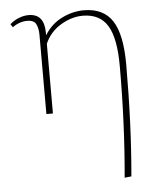

<svg xmlns="http://www.w3.org/2000/svg" viewBox="-51 -457 657 790"><g transform="rotate(-5 277.5 -61.5)"><path d="M479 -175Q479 72 460 286L432 289Q452 67 452 -170Q452 -286 420 -338Q388 -390 318 -390Q272 -390 227 -363Q182 -336 161 -288V0H134V-329Q134 -353 125.5 -371Q117 -389 88 -389Q73 -389 57 -383.5Q41 -378 28 -368L19 -381Q34 -395 55 -403.5Q76 -412 96 -412Q161 -412 161 -334V-323Q189 -368 233.5 -390Q278 -412 324 -412Q405 -412 442 -355.5Q479 -299 479 -175Z"/></g></svg>

Font: Ysabeau Extralight
Style: Regular
Weight: 200
Designer: Christian Thalmann (Catharsis Fonts)
Version: Version 0.003